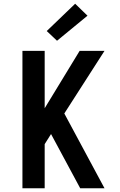

<svg xmlns="http://www.w3.org/2000/svg" viewBox="-20 -1007 640 1027"><path d="M100 0V-735H219V-428L406 -735H539L324 -400L539 0H409L253 -290L219 -236V0ZM285 -789 230 -841 382 -987 448 -923Z"/></svg>

Font: Iosevka SS04 Extended
Style: Bold
Weight: 700
Width: 7
Monospace: yes
Designer: Belleve Invis
Foundry: Belleve Invis
Version: Version 19.0.0; ttfautohint (v1.8.4)